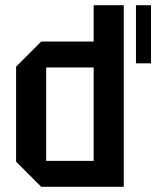

<svg xmlns="http://www.w3.org/2000/svg" viewBox="-20 -720 602 740"><path d="M457 -700V0H139L42 -97V-463L139 -560H341V-700ZM158 -100H341V-460H158ZM504 -476V-700H562V-476Z"/></svg>

Font: Tektur SemiCondensed Medium
Style: Regular
Weight: 500
Width: 4
Designer: Adam Jagosz
Foundry: Adam Jagosz
Version: Version 1.005;gftools[0.9.30]